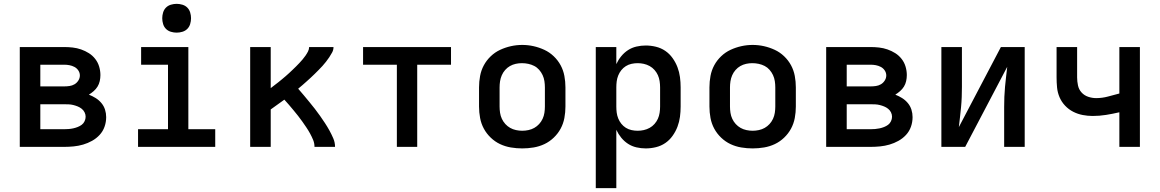

<svg xmlns="http://www.w3.org/2000/svg" viewBox="-20 -765 6040 1000"><path d="M83 0V-520H314Q336 -520 358.5 -517.5Q381 -515 402.5 -507.5Q424 -500 443 -488Q462 -476 476 -458Q490 -440 496.5 -418Q503 -396 503 -374Q503 -358 499.5 -342.5Q496 -327 488 -314Q480 -301 468 -290.5Q456 -280 443 -272Q461 -265 478 -254.5Q495 -244 508 -228.5Q521 -213 527 -194Q533 -175 533 -155Q533 -129 524.5 -105Q516 -81 499 -62.5Q482 -44 459.5 -31.5Q437 -19 413 -12Q389 -5 364 -2.5Q339 0 314 0ZM190 -315H314Q328 -315 342 -317Q356 -319 368 -326Q380 -333 388 -345.5Q396 -358 396 -372Q396 -386 388 -398Q380 -410 367.5 -416.5Q355 -423 341.5 -425.5Q328 -428 314 -428H190ZM190 -92H314Q326 -92 338 -93Q350 -94 361.5 -96.5Q373 -99 384.5 -103.5Q396 -108 405.5 -115Q415 -122 420.5 -133.5Q426 -145 426 -157Q426 -169 420.5 -180Q415 -191 405.5 -198.5Q396 -206 385 -210.5Q374 -215 362 -218Q350 -221 338 -221.5Q326 -222 314 -222H190Z M699 0V-92H855V-428H715V-520H961V-92H1101V0ZM900 -595Q885 -595 870 -599.5Q855 -604 844.5 -614.5Q834 -625 829.5 -640Q825 -655 825 -670Q825 -685 829.5 -700Q834 -715 844.5 -725.5Q855 -736 870 -740.5Q885 -745 900 -745Q915 -745 930 -740.5Q945 -736 955.5 -725.5Q966 -715 970.5 -700Q975 -685 975 -670Q975 -655 970.5 -640Q966 -625 955.5 -614.5Q945 -604 930 -599.5Q915 -595 900 -595Z M1283 0V-520H1390V-306Q1400 -314 1410 -321.5Q1420 -329 1429.5 -336.5Q1439 -344 1448.5 -352Q1458 -360 1467.5 -368Q1477 -376 1486 -384.5Q1495 -393 1504 -401.5Q1513 -410 1522 -419Q1531 -428 1539.5 -437Q1548 -446 1556 -455.5Q1564 -465 1571 -475Q1578 -485 1584 -496.5Q1590 -508 1590 -520H1717Q1717 -505 1710 -492Q1703 -479 1695 -467Q1687 -455 1678 -443.5Q1669 -432 1659.5 -421.5Q1650 -411 1639.5 -400.5Q1629 -390 1619 -380Q1609 -370 1598 -360Q1587 -350 1576.5 -340.5Q1566 -331 1555 -321.5Q1544 -312 1533 -303Q1548 -286 1562.5 -268.5Q1577 -251 1591.5 -233.5Q1606 -216 1620 -198Q1634 -180 1647 -161.5Q1660 -143 1672.5 -124Q1685 -105 1696 -85Q1707 -65 1716 -44Q1725 -23 1725 0H1618Q1618 -19 1611 -36Q1604 -53 1595 -69.5Q1586 -86 1575.5 -101.5Q1565 -117 1554.5 -132Q1544 -147 1532.5 -161.5Q1521 -176 1509 -190.5Q1497 -205 1485 -219Q1473 -233 1461 -246Q1443 -233 1425.5 -220.5Q1408 -208 1390 -195V0Z M2047 0V-428H1871V-520H2329V-428H2153V0Z M2700 8Q2670 8 2640.5 3Q2611 -2 2584.5 -14.5Q2558 -27 2536 -48Q2514 -69 2500 -95Q2486 -121 2480.5 -150.5Q2475 -180 2475 -210V-310Q2475 -340 2480.5 -369.5Q2486 -399 2500 -425Q2514 -451 2536 -472Q2558 -493 2585 -505.5Q2612 -518 2641 -524.5Q2670 -531 2700 -531Q2730 -531 2759 -524.5Q2788 -518 2815 -505.5Q2842 -493 2864 -472Q2886 -451 2900 -425Q2914 -399 2919.5 -369.5Q2925 -340 2925 -310V-210Q2925 -180 2919.5 -150.5Q2914 -121 2900 -95Q2886 -69 2864 -48Q2842 -27 2815.5 -14.5Q2789 -2 2759.5 3Q2730 8 2700 8ZM2700 -84Q2716 -84 2732.5 -87.5Q2749 -91 2763 -99Q2777 -107 2788 -119Q2799 -131 2806 -146Q2813 -161 2815.5 -177.5Q2818 -194 2818 -210V-310Q2818 -326 2815.5 -342.5Q2813 -359 2806 -374Q2799 -389 2788 -401.5Q2777 -414 2762.5 -421.5Q2748 -429 2731.5 -432.5Q2715 -436 2698 -436Q2682 -436 2666 -432.5Q2650 -429 2636 -421Q2622 -413 2611 -400.5Q2600 -388 2593.5 -373Q2587 -358 2584.5 -342Q2582 -326 2582 -310V-210Q2582 -194 2584.5 -177.5Q2587 -161 2594 -146Q2601 -131 2612 -119Q2623 -107 2637 -99Q2651 -91 2667.5 -87.5Q2684 -84 2700 -84Z M3083 215V-520H3190V-431Q3200 -453 3215.5 -472Q3231 -491 3251 -504Q3271 -517 3295 -522.5Q3319 -528 3343 -528Q3370 -528 3396.5 -521.5Q3423 -515 3445 -500Q3467 -485 3483 -462.5Q3499 -440 3508.5 -415Q3518 -390 3521.5 -363.5Q3525 -337 3525 -310V-210Q3525 -183 3521.5 -156.5Q3518 -130 3508.5 -105Q3499 -80 3483 -57.5Q3467 -35 3445 -20Q3423 -5 3396.5 1.5Q3370 8 3343 8Q3319 8 3295 2.5Q3271 -3 3251 -16Q3231 -29 3215.5 -48Q3200 -67 3190 -89V215ZM3301 -84Q3317 -84 3333 -87.5Q3349 -91 3363.5 -99Q3378 -107 3389 -119.5Q3400 -132 3406.5 -146.5Q3413 -161 3415.5 -177.5Q3418 -194 3418 -210V-310Q3418 -326 3415.5 -342.5Q3413 -359 3406.5 -373.5Q3400 -388 3389 -400.5Q3378 -413 3363.5 -421Q3349 -429 3333 -432.5Q3317 -436 3301 -436Q3285 -436 3269 -432.5Q3253 -429 3239.5 -420.5Q3226 -412 3216 -399.5Q3206 -387 3200 -372Q3194 -357 3192 -341.5Q3190 -326 3190 -310V-210Q3190 -194 3192 -178.5Q3194 -163 3200 -148Q3206 -133 3216 -120.5Q3226 -108 3239.5 -99.5Q3253 -91 3269 -87.5Q3285 -84 3301 -84Z M3900 8Q3870 8 3840.5 3Q3811 -2 3784.5 -14.5Q3758 -27 3736 -48Q3714 -69 3700 -95Q3686 -121 3680.5 -150.5Q3675 -180 3675 -210V-310Q3675 -340 3680.5 -369.5Q3686 -399 3700 -425Q3714 -451 3736 -472Q3758 -493 3785 -505.5Q3812 -518 3841 -524.5Q3870 -531 3900 -531Q3930 -531 3959 -524.5Q3988 -518 4015 -505.5Q4042 -493 4064 -472Q4086 -451 4100 -425Q4114 -399 4119.5 -369.5Q4125 -340 4125 -310V-210Q4125 -180 4119.5 -150.5Q4114 -121 4100 -95Q4086 -69 4064 -48Q4042 -27 4015.5 -14.5Q3989 -2 3959.5 3Q3930 8 3900 8ZM3900 -84Q3916 -84 3932.5 -87.5Q3949 -91 3963 -99Q3977 -107 3988 -119Q3999 -131 4006 -146Q4013 -161 4015.5 -177.5Q4018 -194 4018 -210V-310Q4018 -326 4015.5 -342.5Q4013 -359 4006 -374Q3999 -389 3988 -401.5Q3977 -414 3962.5 -421.5Q3948 -429 3931.5 -432.5Q3915 -436 3898 -436Q3882 -436 3866 -432.5Q3850 -429 3836 -421Q3822 -413 3811 -400.5Q3800 -388 3793.5 -373Q3787 -358 3784.5 -342Q3782 -326 3782 -310V-210Q3782 -194 3784.5 -177.5Q3787 -161 3794 -146Q3801 -131 3812 -119Q3823 -107 3837 -99Q3851 -91 3867.5 -87.5Q3884 -84 3900 -84Z M4283 0V-520H4514Q4536 -520 4558.5 -517.5Q4581 -515 4602.5 -507.5Q4624 -500 4643 -488Q4662 -476 4676 -458Q4690 -440 4696.5 -418Q4703 -396 4703 -374Q4703 -358 4699.5 -342.5Q4696 -327 4688 -314Q4680 -301 4668 -290.5Q4656 -280 4643 -272Q4661 -265 4678 -254.5Q4695 -244 4708 -228.5Q4721 -213 4727 -194Q4733 -175 4733 -155Q4733 -129 4724.5 -105Q4716 -81 4699 -62.5Q4682 -44 4659.5 -31.5Q4637 -19 4613 -12Q4589 -5 4564 -2.5Q4539 0 4514 0ZM4390 -315H4514Q4528 -315 4542 -317Q4556 -319 4568 -326Q4580 -333 4588 -345.5Q4596 -358 4596 -372Q4596 -386 4588 -398Q4580 -410 4567.5 -416.5Q4555 -423 4541.5 -425.5Q4528 -428 4514 -428H4390ZM4390 -92H4514Q4526 -92 4538 -93Q4550 -94 4561.5 -96.5Q4573 -99 4584.5 -103.5Q4596 -108 4605.5 -115Q4615 -122 4620.5 -133.5Q4626 -145 4626 -157Q4626 -169 4620.5 -180Q4615 -191 4605.5 -198.5Q4596 -206 4585 -210.5Q4574 -215 4562 -218Q4550 -221 4538 -221.5Q4526 -222 4514 -222H4390Z M4883 0V-520H4990V-312Q4990 -286 4989 -259.5Q4988 -233 4985.5 -207Q4983 -181 4980 -155Q4977 -129 4974 -103L5193 -520H5317V0H5210V-208Q5210 -234 5211 -260.5Q5212 -287 5214.5 -313Q5217 -339 5220 -365Q5223 -391 5226 -417L5007 0Z M5810 0V-180Q5810 -180 5810 -180Q5810 -180 5809 -180Q5775 -172 5740.5 -166.5Q5706 -161 5671 -161Q5645 -161 5619 -166Q5593 -171 5569.5 -183Q5546 -195 5527.5 -214.5Q5509 -234 5498.5 -258.5Q5488 -283 5485.5 -309.5Q5483 -336 5483 -362V-520H5590V-362Q5590 -341 5594.5 -320Q5599 -299 5613 -283.5Q5627 -268 5647.5 -261Q5668 -254 5689 -254Q5720 -254 5750 -262Q5780 -270 5810 -278V-520H5917V0Z"/></svg>

Font: Zed Mono Semibold Extended
Style: Regular
Weight: 600
Width: 7
Monospace: yes
Designer: Belleve Invis
Foundry: Belleve Invis
Version: Version 1.0.0; ttfautohint (v1.8.4)